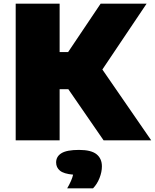

<svg xmlns="http://www.w3.org/2000/svg" viewBox="-20 -760 839 1040"><path d="M65 0V-740H303V-478H349L525 -740H774L534.5 -383.5L799 0H541L350 -277H303V0ZM344 260Q369.5 216 376 186Q325 181.5 304.5 164.2Q284 147 284 120Q284 87.5 313 69.8Q342 52 408 52Q474 52 503 75.5Q532 99 532 141Q532 171.5 519 204.5Q506 237.5 484 260Z"/></svg>

Font: Encode Sans Expanded Expanded Black
Style: Regular
Weight: 900
Width: 7
Designer: Multiple Designers
Foundry: Impallari Type
Version: Version 3.000; ttfautohint (v1.8.3) -l 8 -r 50 -G 200 -x 14 